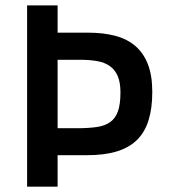

<svg xmlns="http://www.w3.org/2000/svg" viewBox="-20 -696 631 716"><path d="M547.9 -353Q547.9 -292 533.9 -247.3Q520 -202.6 490.5 -173.8Q460.9 -145 414.8 -131.1Q368.7 -117.2 304.2 -117.2H194.8V0H81.1V-675.8H194.8V-574.2H308.1Q365.7 -574.2 410.4 -562.3Q455.1 -550.3 485.6 -523.7Q516.1 -497.1 532 -455.1Q547.9 -413.1 547.9 -353ZM429.2 -351.1Q429.2 -388.2 419.2 -411.9Q409.2 -435.5 390.1 -449.2Q371.1 -462.9 343 -468Q314.9 -473.1 278.8 -473.1H194.8V-217.8H266.1Q309.1 -217.8 340.1 -222.2Q371.1 -226.6 390.9 -240.7Q410.6 -254.9 419.9 -281.2Q429.2 -307.6 429.2 -351.1Z"/></svg>

Font: Clear Sans Medium
Style: Regular
Weight: 500
Foundry: Intel Corporation
Version: Version 1.00